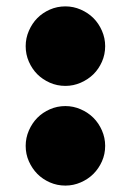

<svg xmlns="http://www.w3.org/2000/svg" viewBox="-20 -558 408 599"><path d="M60.1 -103Q60.1 -127.9 70.1 -150.9Q80.1 -173.8 96.4 -190.4Q112.8 -207 135.5 -217Q158.2 -227.1 184.1 -227.1Q209 -227.1 231.9 -217Q254.9 -207 271.5 -190.4Q288.1 -173.8 298.1 -150.9Q308.1 -127.9 308.1 -103Q308.1 -77.1 298.1 -54.7Q288.1 -32.2 271.5 -15.6Q254.9 1 231.9 11Q209 21 184.1 21Q158.2 21 135.5 11Q112.8 1 96.4 -15.6Q80.1 -32.2 70.1 -54.7Q60.1 -77.1 60.1 -103ZM60.1 -414.1Q60.1 -439 70.1 -461.9Q80.1 -484.9 96.4 -501.5Q112.8 -518.1 135.5 -528.1Q158.2 -538.1 184.1 -538.1Q209 -538.1 231.9 -528.1Q254.9 -518.1 271.5 -501.5Q288.1 -484.9 298.1 -461.9Q308.1 -439 308.1 -414.1Q308.1 -388.2 298.1 -365.5Q288.1 -342.8 271.5 -326.4Q254.9 -310.1 231.9 -300Q209 -290 184.1 -290Q158.2 -290 135.5 -300Q112.8 -310.1 96.4 -326.4Q80.1 -342.8 70.1 -365.5Q60.1 -388.2 60.1 -414.1Z"/></svg>

Font: Ultra
Style: Regular
Weight: 400
Designer: Astigmatic (AOETI)
Foundry: Astigmatic (AOETI)
Version: Version 1.001